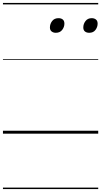

<svg xmlns="http://www.w3.org/2000/svg" viewBox="-20 -905 685 1300"><path d="M358 -683Q341 -683 329.5 -692Q318 -701 318 -719Q318 -743 333 -762.5Q348 -782 376 -782Q394 -782 405 -773Q416 -764 416 -745Q416 -722 401 -702.5Q386 -683 358 -683ZM584 -683Q566 -683 555 -692Q544 -701 544 -719Q544 -743 559 -762.5Q574 -782 601 -782Q618 -782 629.5 -773Q641 -764 641 -745Q641 -722 626.5 -702.5Q612 -683 584 -683ZM0 365H645V375H0ZM0 -20H645V0H0ZM0 -505H645V-500H0ZM0 -885H645V-875H0Z"/></svg>

Font: Playwrite DK Loopet Guides
Style: Regular
Weight: 400
Designer: Veronika Burian, José Scaglione
Foundry: TypeTogether
Version: Version 1.003